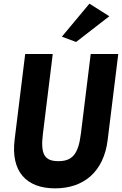

<svg xmlns="http://www.w3.org/2000/svg" viewBox="-20 -1009 668 1052"><path d="M319 -808 397 -779 579 -920 470 -989ZM477 -713 423 -275C409 -162 374 -126 300 -126C225 -126 201 -162 215 -275L269 -713H118L60 -243C39 -69 124 23 282 23C440 23 549 -69 570 -243L628 -713Z"/></svg>

Font: Bluebird
Style: SfBdNrwObl
Weight: 700
Designer: Jasper
Foundry: Cannot Into Space Fonts
Version: Version 0.98